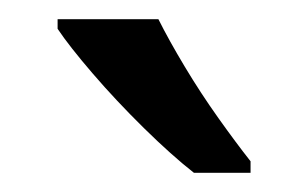

<svg xmlns="http://www.w3.org/2000/svg" viewBox="-20 -786 321 200"><path d="M145 -766Q156 -744 172.5 -716.5Q189 -689 207.5 -663Q226 -637 241 -618V-606H182Q159 -624 130 -652.5Q101 -681 76.5 -709.5Q52 -738 40 -756V-766Z"/></svg>

Font: Noto Sans Tifinagh APT
Style: Regular
Weight: 400
Designer: JamraPatel
Foundry: JamraPatel LLC
Version: Version 2.006; ttfautohint (v1.8.4.7-5d5b)